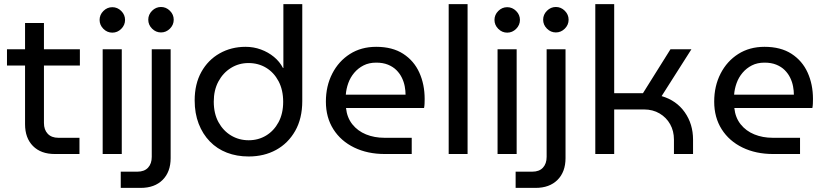

<svg xmlns="http://www.w3.org/2000/svg" viewBox="-20 -750 4023 935"><path d="M247 0Q179 0 140.5 -39Q102 -78 102 -145V-638H194V-151Q194 -118 212.5 -98.5Q231 -79 264 -79H367V0ZM14 -431V-510H369V-431Z M480 0V-510H573V0ZM527 -591Q502 -591 483.5 -609.5Q465 -628 465 -653Q465 -678 483.5 -696.5Q502 -715 527 -715Q552 -715 570.5 -696.5Q589 -678 589 -653Q589 -628 570.5 -609.5Q552 -591 527 -591Z M568 165V86H649Q683 86 701 66.5Q719 47 719 14V-510H811V20Q811 87 772 126Q733 165 665 165ZM764 -592Q739 -592 720.5 -610.5Q702 -629 702 -654Q702 -679 720.5 -697.5Q739 -716 764 -716Q789 -716 807.5 -697.5Q826 -679 826 -654Q826 -629 807.5 -610.5Q789 -592 764 -592Z M1191 12Q1133 12 1085 -6.5Q1037 -25 1002 -61Q967 -97 947.5 -147.5Q928 -198 928 -261Q928 -341 960.5 -399.5Q993 -458 1049.5 -490Q1106 -522 1176 -522Q1215 -522 1250.5 -509Q1286 -496 1314 -473Q1342 -450 1358 -419H1360V-730H1452V-258Q1452 -173 1417.5 -112.5Q1383 -52 1324.5 -20Q1266 12 1191 12ZM1191 -67Q1238 -67 1276 -90Q1314 -113 1336.5 -155Q1359 -197 1359 -254Q1359 -312 1336.5 -354.5Q1314 -397 1276 -420Q1238 -443 1190 -443Q1143 -443 1104.5 -419Q1066 -395 1043.5 -353Q1021 -311 1021 -255Q1021 -197 1044 -155Q1067 -113 1105.5 -90Q1144 -67 1191 -67Z M1854 0Q1770 0 1705 -31.5Q1640 -63 1603.5 -120.5Q1567 -178 1567 -255Q1567 -331 1598 -391.5Q1629 -452 1684 -487Q1739 -522 1812 -522Q1891 -522 1943.5 -488Q1996 -454 2022 -396.5Q2048 -339 2048 -268Q2048 -257 2047.5 -245Q2047 -233 2045 -224H1665Q1670 -177 1696 -144.5Q1722 -112 1762.5 -95.5Q1803 -79 1852 -79H1985V0ZM1664 -289H1955Q1955 -308 1951 -329.5Q1947 -351 1937 -371.5Q1927 -392 1910.5 -408.5Q1894 -425 1869.5 -435Q1845 -445 1812 -445Q1777 -445 1750.5 -431.5Q1724 -418 1705 -395.5Q1686 -373 1676 -345Q1666 -317 1664 -289Z M2165 0V-730H2257V0Z M2403 0V-510H2496V0ZM2450 -591Q2425 -591 2406.5 -609.5Q2388 -628 2388 -653Q2388 -678 2406.5 -696.5Q2425 -715 2450 -715Q2475 -715 2493.5 -696.5Q2512 -678 2512 -653Q2512 -628 2493.5 -609.5Q2475 -591 2450 -591Z M2491 165V86H2572Q2606 86 2624 66.5Q2642 47 2642 14V-510H2734V20Q2734 87 2695 126Q2656 165 2588 165ZM2687 -592Q2662 -592 2643.5 -610.5Q2625 -629 2625 -654Q2625 -679 2643.5 -697.5Q2662 -716 2687 -716Q2712 -716 2730.5 -697.5Q2749 -679 2749 -654Q2749 -629 2730.5 -610.5Q2712 -592 2687 -592Z M2879 0V-730H2971V-296H3111L3245 -510H3347L3202 -282Q3274 -261 3314.5 -203.5Q3355 -146 3355 -70V0H3262V-70Q3262 -112 3243.5 -145Q3225 -178 3192 -197.5Q3159 -217 3116 -217H2971V0Z M3745 0Q3661 0 3596 -31.5Q3531 -63 3494.5 -120.5Q3458 -178 3458 -255Q3458 -331 3489 -391.5Q3520 -452 3575 -487Q3630 -522 3703 -522Q3782 -522 3834.5 -488Q3887 -454 3913 -396.5Q3939 -339 3939 -268Q3939 -257 3938.5 -245Q3938 -233 3936 -224H3556Q3561 -177 3587 -144.5Q3613 -112 3653.5 -95.5Q3694 -79 3743 -79H3876V0ZM3555 -289H3846Q3846 -308 3842 -329.5Q3838 -351 3828 -371.5Q3818 -392 3801.5 -408.5Q3785 -425 3760.5 -435Q3736 -445 3703 -445Q3668 -445 3641.5 -431.5Q3615 -418 3596 -395.5Q3577 -373 3567 -345Q3557 -317 3555 -289Z"/></svg>

Font: MuseoModerno Thin
Style: Regular
Weight: 400
Version: Version 1.003